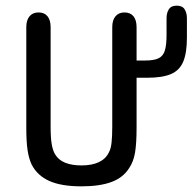

<svg xmlns="http://www.w3.org/2000/svg" viewBox="-20 -649 681 679"><path d="M463 -198V-553Q463 -578 452 -591.5Q441 -605 420 -605Q400 -605 388.5 -591.5Q377 -578 377 -553V-201Q377 -167 374.5 -144.5Q372 -122 365 -110Q354 -87 329.5 -75.5Q305 -64 268 -64Q234 -64 210.5 -73.5Q187 -83 175 -103Q167 -116 163 -138.5Q159 -161 159 -201V-553Q159 -578 148 -591.5Q137 -605 116 -605Q96 -605 84.5 -591.5Q73 -578 73 -553V-198Q73 -148 77.5 -118Q82 -88 92 -67Q112 -28 154.5 -9Q197 10 268 10Q333 10 374.5 -5.5Q416 -21 437 -55Q452 -77 457.5 -109Q463 -141 463 -198ZM451 -374H500Q554 -374 584.5 -387Q615 -400 628 -431Q641 -462 641 -515V-585Q641 -603 633 -616Q625 -629 605 -629Q585 -629 577 -616Q569 -603 569 -585V-524Q569 -492 563.5 -472Q558 -452 542 -443.5Q526 -435 494 -435H451Z"/></svg>

Font: Beiruti Medium
Style: Regular
Weight: 500
Designer: Arlette Boutros
Foundry: Boutros
Version: Version 1.41